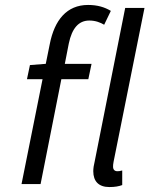

<svg xmlns="http://www.w3.org/2000/svg" viewBox="-20 -744 640 776"><path d="M67 0H144L228 -424H337L350 -486H242L258 -568C271 -630 298 -661 341 -661C366 -661 386 -653 401 -644L428 -700C403 -715 374 -724 336 -724C250 -724 200 -663 181 -565L165 -486L101 -481L89 -424H152L67 0ZM422 12C445 12 460 9 474 4V-55C463 -52 460 -52 454 -52C444 -52 437 -58 437 -70C437 -75 437 -80 439 -90L564 -712H486L363 -93C359 -77 357 -63 357 -52C357 -11 379 12 422 12Z"/></svg>

Font: Source Code Variable
Style: Italic
Weight: 400
Italic angle: -11°
Monospace: yes
Designer: Paul D. Hunt, Teo Tuominen
Foundry: Adobe Systems Incorporated
Version: Version 1.005;PS 1.0;hotconv 16.6.54;makeotf.lib2.5.65590